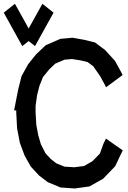

<svg xmlns="http://www.w3.org/2000/svg" viewBox="-59 -1019 698 1043"><path d="M516.6 -266.1 607.9 -202.1 593.8 -173.3 566.9 -116.2 501 -47.9 427.2 -6.3 347.2 4.9 270 -0.5 200.7 -29.3 152.3 -66.4 107.9 -114.7 74.7 -173.8 48.8 -243.2 33.7 -322.3 29.3 -407.2V-419.4H17.6L39.6 -532.2L58.1 -605.5L93.8 -669.9L137.2 -724.1L189.5 -773.4L269.5 -808.1L335.4 -814L398.4 -802.7L456.5 -788.6L511.2 -748L565.9 -688L597.7 -629.9L606.9 -611.3L517.1 -544.9L508.3 -562.5L484.9 -605.5L447.3 -659.2L417 -681.6L379.4 -690.9L332 -698.2L291.5 -694.8L241.2 -673.3L208.5 -642.1L174.3 -600.1L154.8 -550.8L142.6 -502.9L134.3 -444.3V-409.2L138.2 -340.8L148.9 -283.7L163.1 -235.4L188 -186.5L216.8 -155.3L247.1 -131.8L291 -113.8L344.2 -110.4L397.9 -117.2L443.4 -143.6L483.9 -185.1L502.4 -236.8ZM231.9 -950.2 131.3 -768.6 96.7 -795.9 62 -768.6 -38.6 -950.2 22 -998.5 96.7 -864.3 171.4 -998.5Z"/></svg>

Font: Gap Sans
Style: Bold
Weight: 400
Designer: Alexandre Liziard and Etienne Ozeray
Foundry: Interstices.io
Version: Version 1.610